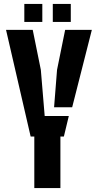

<svg xmlns="http://www.w3.org/2000/svg" viewBox="-20 -951 495 971"><path d="M153.5 0V-260.5H135L10.5 -800H145.5L186.5 -598L206 -364.5H328L303 -260.5H285.5V0ZM253.5 -408.5 268.5 -598 309.5 -800H444.5L345 -408.5ZM247 -840V-931H338V-840ZM103 -840V-931H194V-840Z"/></svg>

Font: Big Shoulders Stencil Text ExtraBold
Style: Regular
Weight: 800
Designer: Patric King
Foundry: XO Type Co
Version: Version 1.000